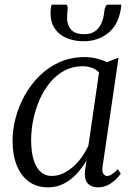

<svg xmlns="http://www.w3.org/2000/svg" viewBox="-20 -796 579 826"><path d="M421.5 -81Q418 -57 425 -48Q432 -39 441 -39Q450.5 -39 462 -46.5Q473.5 -54 487 -68.5L499.5 -49Q495 -42 481.8 -27.8Q468.5 -13.5 447.8 -1.8Q427 10 401.5 10Q373.5 10 358 -6.5Q342.5 -23 345.5 -59L352.5 -106Q335.5 -76.5 311.5 -50Q287.5 -23.5 256.2 -6.8Q225 10 187 10Q137.5 10 103.5 -15.2Q69.5 -40.5 51.8 -85.5Q34 -130.5 34 -190.5Q34 -238 47.2 -288.5Q60.5 -339 86.2 -385.5Q112 -432 149.8 -469.5Q187.5 -507 236.8 -528.8Q286 -550.5 346 -550.5Q369.5 -550.5 394.8 -544.5Q420 -538.5 440.5 -528.5L490 -548ZM406 -484.5Q393.5 -497.5 375.5 -504.2Q357.5 -511 335 -511Q292.5 -511 257.8 -492.5Q223 -474 196.2 -442Q169.5 -410 151.2 -369Q133 -328 123.5 -283Q114 -238 114 -193.5Q114 -141.5 125 -107.2Q136 -73 155.8 -56Q175.5 -39 201 -39Q228 -39 252.2 -50.5Q276.5 -62 297.2 -81Q318 -100 334 -123.2Q350 -146.5 360.5 -170.5ZM263 -776Q268.5 -776 270 -770.2Q271.5 -764.5 271 -756.5Q271 -749 269.8 -739.8Q268.5 -730.5 268.5 -723Q267.5 -691 284.5 -670Q301.5 -649 341.5 -649Q371 -649 389 -661.8Q407 -674.5 416.5 -696.5Q426 -718.5 428.5 -745.5Q429.5 -756.5 433.2 -766.2Q437 -776 445 -776H502Q501.5 -772.5 501.2 -768Q501 -763.5 499.5 -754.5Q487 -685.5 443 -652Q399 -618.5 339.5 -618.5Q300.5 -618.5 267.8 -631.8Q235 -645 215.8 -673Q196.5 -701 197.5 -744.5Q197.5 -752 198.8 -760.2Q200 -768.5 202 -776Z"/></svg>

Font: Merriweather 60pt Light
Style: Italic
Weight: 300
Italic angle: -7.8°
Version: Version 2.101